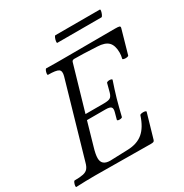

<svg xmlns="http://www.w3.org/2000/svg" viewBox="-184 -947 1044 1092"><g transform="rotate(-30 338.5 -400.5)"><path d="M4 3Q0 3 1 -6Q2 -15 6 -24.5Q10 -34 14 -34Q50 -34 70.5 -38.5Q91 -43 101.5 -55.5Q112 -68 118 -91L258 -577Q267 -609 251.5 -619.5Q236 -630 183 -630Q179 -630 180 -639.5Q181 -649 185 -658Q189 -667 193 -667Q225 -666 256.5 -666Q288 -666 319 -666Q401 -666 482.5 -666.5Q564 -667 643 -667Q666 -667 672.5 -664.5Q679 -662 677 -653L633 -498Q632 -493 621.5 -491.5Q611 -490 602 -492Q593 -494 594 -498Q599 -518 599 -536Q599 -583 577.5 -605Q556 -627 506 -629Q454 -632 417 -633Q380 -634 358 -634Q344 -634 341 -623L256 -330H377Q404 -330 417 -336.5Q430 -343 437 -369L451 -422Q453 -427 461.5 -428.5Q470 -430 478.5 -428.5Q487 -427 487 -422Q478 -397 470 -370.5Q462 -344 454 -318Q447 -292 440 -265.5Q433 -239 427 -213Q426 -208 417 -206.5Q408 -205 400.5 -206.5Q393 -208 394 -213L406 -257Q412 -279 403.5 -287.5Q395 -296 368 -296H246L203 -146Q190 -103 190 -78Q190 -30 246 -30L363 -34Q425 -36 463 -68Q501 -100 523 -168Q525 -173 535 -174.5Q545 -176 554.5 -174.5Q564 -173 564 -168L518 -9Q516 -2 511 0.5Q506 3 493 3Q408 3 315.5 1.5Q223 0 128 0Q67 0 4 3ZM320 -761Q316 -761 317.5 -772Q319 -783 323.5 -793.5Q328 -804 332 -804H623Q628 -804 626 -793.5Q624 -783 619 -772Q614 -761 609 -761Z"/></g></svg>

Font: Junicode
Style: Italic
Weight: 400
Italic angle: -11°
Designer: Peter S. Baker
Version: Version 2.100; ttfautohint (v1.8.4)